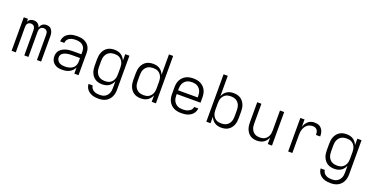

<svg xmlns="http://www.w3.org/2000/svg" viewBox="-27 -1655 5453 2798"><g transform="rotate(20 2700.0 -256.0)"><path d="M71 0V-520H136V-475Q142 -487 151 -497.5Q160 -508 172 -515Q184 -522 197.5 -525Q211 -528 225 -528Q242 -528 258 -523.5Q274 -519 287.5 -509Q301 -499 310 -484.5Q319 -470 324 -454Q329 -470 338 -484.5Q347 -499 360 -509Q373 -519 389 -523.5Q405 -528 422 -528Q438 -528 454 -524Q470 -520 483 -510Q496 -500 505 -486.5Q514 -473 519.5 -457.5Q525 -442 527 -426Q529 -410 529 -393V0H464V-393Q464 -408 461 -422Q458 -436 449 -447.5Q440 -459 426.5 -464.5Q413 -470 398 -470Q384 -470 370.5 -464.5Q357 -459 348 -447.5Q339 -436 335.5 -422Q332 -408 332 -393V0H268V-393Q268 -408 264.5 -422Q261 -436 252 -447.5Q243 -459 229.5 -464.5Q216 -470 202 -470Q187 -470 173.5 -464.5Q160 -459 151 -447.5Q142 -436 139 -422Q136 -408 136 -393V0Z M856 8Q835 8 813.5 5.5Q792 3 772 -5Q752 -13 734.5 -26.5Q717 -40 705.5 -58Q694 -76 688.5 -97Q683 -118 683 -140Q683 -167 692 -193Q701 -219 720 -238Q739 -257 763.5 -269.5Q788 -282 814 -289Q840 -296 867 -298Q894 -300 921 -300H1044V-344Q1044 -362 1040 -380Q1036 -398 1026 -413.5Q1016 -429 1001.5 -440.5Q987 -452 970 -458.5Q953 -465 934.5 -467.5Q916 -470 898 -470Q882 -470 865.5 -468.5Q849 -467 833.5 -462.5Q818 -458 803.5 -450Q789 -442 778 -430Q767 -418 760.5 -403Q754 -388 754 -371H689Q689 -396 697.5 -419.5Q706 -443 721.5 -462Q737 -481 758 -494Q779 -507 802 -514.5Q825 -522 849.5 -525Q874 -528 898 -528Q925 -528 951.5 -524.5Q978 -521 1002.5 -511Q1027 -501 1048 -484.5Q1069 -468 1083 -445.5Q1097 -423 1103 -396.5Q1109 -370 1109 -344V0H1044V-95Q1032 -69 1012 -48.5Q992 -28 966.5 -15Q941 -2 913 3Q885 8 856 8ZM879 -50Q900 -50 920 -53Q940 -56 959 -63Q978 -70 995 -82.5Q1012 -95 1023 -111.5Q1034 -128 1039 -148.5Q1044 -169 1044 -189V-242H921Q902 -242 884 -241Q866 -240 848 -236.5Q830 -233 812.5 -226.5Q795 -220 780 -209.5Q765 -199 756.5 -182Q748 -165 748 -147Q748 -124 759.5 -103Q771 -82 790.5 -70Q810 -58 833 -54Q856 -50 879 -50Z M1496 223Q1472 223 1448.5 220Q1425 217 1402 209.5Q1379 202 1359 189Q1339 176 1323.5 158Q1308 140 1299.5 117Q1291 94 1289 70H1354Q1355 94 1369.5 114Q1384 134 1404.5 145.5Q1425 157 1449 161Q1473 165 1496 165Q1517 165 1537.5 161Q1558 157 1576 146.5Q1594 136 1607.5 120.5Q1621 105 1629.5 86Q1638 67 1641 46.5Q1644 26 1644 5V-101Q1634 -76 1617.5 -54.5Q1601 -33 1578.5 -18.5Q1556 -4 1529.5 2Q1503 8 1476 8Q1448 8 1421 2Q1394 -4 1370.5 -18.5Q1347 -33 1329.5 -55Q1312 -77 1301.5 -102.5Q1291 -128 1287 -155Q1283 -182 1283 -210V-310Q1283 -338 1287 -365Q1291 -392 1301.5 -417.5Q1312 -443 1329.5 -465Q1347 -487 1370.5 -501.5Q1394 -516 1421 -522Q1448 -528 1476 -528Q1503 -528 1529.5 -522Q1556 -516 1578.5 -501.5Q1601 -487 1617.5 -465.5Q1634 -444 1644 -419V-520H1709V5Q1709 34 1704 62.5Q1699 91 1686.5 117Q1674 143 1654 164.5Q1634 186 1608 199.5Q1582 213 1553.5 218Q1525 223 1496 223ZM1499 -50Q1520 -50 1540 -54Q1560 -58 1577.5 -68.5Q1595 -79 1608.5 -95Q1622 -111 1630 -130Q1638 -149 1641 -169.5Q1644 -190 1644 -210V-310Q1644 -330 1641 -350.5Q1638 -371 1630 -390Q1622 -409 1608.5 -425Q1595 -441 1577.5 -451.5Q1560 -462 1540 -466Q1520 -470 1499 -470Q1478 -470 1457.5 -466Q1437 -462 1418.5 -452Q1400 -442 1386 -426Q1372 -410 1363.5 -391Q1355 -372 1351.5 -351.5Q1348 -331 1348 -310V-210Q1348 -189 1351.5 -168.5Q1355 -148 1363.5 -129Q1372 -110 1386 -94Q1400 -78 1418.5 -68Q1437 -58 1457.5 -54Q1478 -50 1499 -50Z M2076 8Q2048 8 2021 2Q1994 -4 1970.5 -18.5Q1947 -33 1929.5 -55Q1912 -77 1901.5 -102.5Q1891 -128 1887 -155Q1883 -182 1883 -210V-310Q1883 -338 1887 -365Q1891 -392 1901.5 -417.5Q1912 -443 1929.5 -465Q1947 -487 1970.5 -501.5Q1994 -516 2021 -522Q2048 -528 2076 -528Q2103 -528 2129.5 -522Q2156 -516 2178.5 -501.5Q2201 -487 2217.5 -465.5Q2234 -444 2244 -419V-735H2309V0H2244V-101Q2234 -76 2217.5 -54.5Q2201 -33 2178.5 -18.5Q2156 -4 2129.5 2Q2103 8 2076 8ZM2099 -50Q2099 -50 2099.5 -50Q2100 -50 2100 -50Q2120 -50 2140.5 -54Q2161 -58 2178.5 -69Q2196 -80 2209 -95.5Q2222 -111 2230 -130Q2238 -149 2241 -169.5Q2244 -190 2244 -210V-310Q2244 -330 2241 -350.5Q2238 -371 2230 -390Q2222 -409 2208.5 -425Q2195 -441 2177.5 -451.5Q2160 -462 2140 -466Q2120 -470 2099 -470Q2078 -470 2057.5 -466Q2037 -462 2018.5 -452Q2000 -442 1986 -426Q1972 -410 1963.5 -391Q1955 -372 1951.5 -351.5Q1948 -331 1948 -310V-210Q1948 -189 1951.5 -168.5Q1955 -148 1963.5 -129Q1972 -110 1986 -94Q2000 -78 2018.5 -68Q2037 -58 2057.5 -54Q2078 -50 2099 -50Z M2702 8Q2673 8 2644 3Q2615 -2 2588.5 -15Q2562 -28 2541 -49Q2520 -70 2506.5 -96.5Q2493 -123 2488 -152Q2483 -181 2483 -210V-310Q2483 -339 2488 -368Q2493 -397 2506 -423Q2519 -449 2540 -470Q2561 -491 2587 -504.5Q2613 -518 2642 -523Q2671 -528 2700 -528Q2729 -528 2758 -523Q2787 -518 2813 -504.5Q2839 -491 2860 -470Q2881 -449 2894 -423Q2907 -397 2912 -368Q2917 -339 2917 -310V-231H2548V-210Q2548 -189 2551.5 -168Q2555 -147 2564 -128Q2573 -109 2587.5 -93.5Q2602 -78 2620.5 -68Q2639 -58 2660 -54Q2681 -50 2702 -50Q2718 -50 2734 -51.5Q2750 -53 2765.5 -57Q2781 -61 2795.5 -68Q2810 -75 2822 -85.5Q2834 -96 2841.5 -110.5Q2849 -125 2850 -141H2915Q2913 -117 2903.5 -94.5Q2894 -72 2878 -54Q2862 -36 2841 -23.5Q2820 -11 2797 -4Q2774 3 2750 5.5Q2726 8 2702 8ZM2852 -289V-310Q2852 -331 2848.5 -352Q2845 -373 2836.5 -392Q2828 -411 2813.5 -426.5Q2799 -442 2781 -452Q2763 -462 2742 -466Q2721 -470 2700 -470Q2679 -470 2658 -466Q2637 -462 2619 -452Q2601 -442 2586.5 -426.5Q2572 -411 2563.5 -392Q2555 -373 2551.5 -352Q2548 -331 2548 -310V-289Z M3324 8Q3297 8 3270.5 2Q3244 -4 3221.5 -18.5Q3199 -33 3182.5 -54.5Q3166 -76 3156 -101V0H3091V-735H3156V-419Q3166 -444 3182.5 -465.5Q3199 -487 3221.5 -501.5Q3244 -516 3270.5 -522Q3297 -528 3324 -528Q3352 -528 3379 -522Q3406 -516 3429.5 -501.5Q3453 -487 3470.5 -465Q3488 -443 3498.5 -417.5Q3509 -392 3513 -365Q3517 -338 3517 -310V-210Q3517 -182 3513 -155Q3509 -128 3498.5 -102.5Q3488 -77 3470.5 -55Q3453 -33 3429.5 -18.5Q3406 -4 3379 2Q3352 8 3324 8ZM3301 -50Q3322 -50 3342.5 -54Q3363 -58 3381.5 -68Q3400 -78 3414 -94Q3428 -110 3436.5 -129Q3445 -148 3448.5 -168.5Q3452 -189 3452 -210V-310Q3452 -331 3448.5 -351.5Q3445 -372 3436.5 -391Q3428 -410 3414 -426Q3400 -442 3381.5 -452Q3363 -462 3342.5 -466Q3322 -470 3301 -470Q3280 -470 3260 -466Q3240 -462 3222.5 -451.5Q3205 -441 3191.5 -425Q3178 -409 3170 -390Q3162 -371 3159 -350.5Q3156 -330 3156 -310V-210Q3156 -190 3159 -169.5Q3162 -149 3170 -130Q3178 -111 3191.5 -95Q3205 -79 3222.5 -68.5Q3240 -58 3260 -54Q3280 -50 3301 -50Z M3877 8Q3850 8 3823 2Q3796 -4 3773.5 -19Q3751 -34 3734.5 -56Q3718 -78 3708 -103.5Q3698 -129 3694.5 -156Q3691 -183 3691 -210V-520H3756V-210Q3756 -190 3759 -169.5Q3762 -149 3770 -130Q3778 -111 3791 -95.5Q3804 -80 3821.5 -69Q3839 -58 3859.5 -54Q3880 -50 3900 -50Q3920 -50 3940.5 -54Q3961 -58 3978.5 -69Q3996 -80 4009 -95.5Q4022 -111 4030 -130Q4038 -149 4041 -169.5Q4044 -190 4044 -210V-520H4109V0H4044V-101Q4034 -76 4017.5 -54.5Q4001 -33 3978.5 -18.5Q3956 -4 3929.5 2Q3903 8 3877 8Z M4360 0V-520H4425V-406Q4433 -431 4447 -454Q4461 -477 4481 -494.5Q4501 -512 4526.5 -520Q4552 -528 4579 -528Q4600 -528 4620.5 -524Q4641 -520 4659 -509.5Q4677 -499 4690 -482.5Q4703 -466 4711 -446.5Q4719 -427 4721.5 -406Q4724 -385 4724 -365H4659Q4659 -384 4655.5 -403Q4652 -422 4641.5 -438Q4631 -454 4612.5 -462Q4594 -470 4575 -470Q4552 -470 4529 -463.5Q4506 -457 4488 -443Q4470 -429 4457.5 -409Q4445 -389 4437.5 -367Q4430 -345 4427.5 -322Q4425 -299 4425 -276V0Z M5096 223Q5072 223 5048.5 220Q5025 217 5002 209.5Q4979 202 4959 189Q4939 176 4923.5 158Q4908 140 4899.5 117Q4891 94 4889 70H4954Q4955 94 4969.5 114Q4984 134 5004.5 145.5Q5025 157 5049 161Q5073 165 5096 165Q5117 165 5137.5 161Q5158 157 5176 146.5Q5194 136 5207.5 120.5Q5221 105 5229.5 86Q5238 67 5241 46.5Q5244 26 5244 5V-101Q5234 -76 5217.5 -54.5Q5201 -33 5178.5 -18.5Q5156 -4 5129.5 2Q5103 8 5076 8Q5048 8 5021 2Q4994 -4 4970.5 -18.5Q4947 -33 4929.5 -55Q4912 -77 4901.5 -102.5Q4891 -128 4887 -155Q4883 -182 4883 -210V-310Q4883 -338 4887 -365Q4891 -392 4901.5 -417.5Q4912 -443 4929.5 -465Q4947 -487 4970.5 -501.5Q4994 -516 5021 -522Q5048 -528 5076 -528Q5103 -528 5129.5 -522Q5156 -516 5178.5 -501.5Q5201 -487 5217.5 -465.5Q5234 -444 5244 -419V-520H5309V5Q5309 34 5304 62.5Q5299 91 5286.5 117Q5274 143 5254 164.5Q5234 186 5208 199.5Q5182 213 5153.5 218Q5125 223 5096 223ZM5099 -50Q5120 -50 5140 -54Q5160 -58 5177.5 -68.5Q5195 -79 5208.5 -95Q5222 -111 5230 -130Q5238 -149 5241 -169.5Q5244 -190 5244 -210V-310Q5244 -330 5241 -350.5Q5238 -371 5230 -390Q5222 -409 5208.5 -425Q5195 -441 5177.5 -451.5Q5160 -462 5140 -466Q5120 -470 5099 -470Q5078 -470 5057.5 -466Q5037 -462 5018.5 -452Q5000 -442 4986 -426Q4972 -410 4963.5 -391Q4955 -372 4951.5 -351.5Q4948 -331 4948 -310V-210Q4948 -189 4951.5 -168.5Q4955 -148 4963.5 -129Q4972 -110 4986 -94Q5000 -78 5018.5 -68Q5037 -58 5057.5 -54Q5078 -50 5099 -50Z"/></g></svg>

Font: Iosevka SS04 Light Extended
Style: Regular
Weight: 300
Width: 7
Monospace: yes
Designer: Belleve Invis
Foundry: Belleve Invis
Version: Version 19.0.0; ttfautohint (v1.8.4)